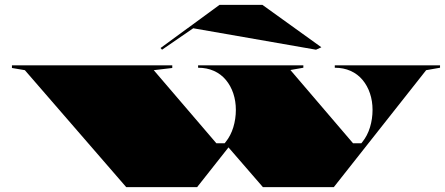

<svg xmlns="http://www.w3.org/2000/svg" viewBox="-20 -768 1826 788"><path d="M1163 -491 1429 -180H1463L1467 -185Q1488 -211 1498.5 -245.5Q1509 -280 1509 -317Q1509 -353 1498.5 -384.5Q1488 -416 1468 -440Q1448 -464 1419 -477Q1390 -490 1354 -490V-500H1786V-490L1729 -480L1350 0H1059L910 -172ZM498 0 82 -480 29 -489V-500H687V-489L611 -480L868 -180H902L906 -185Q927 -211 937.5 -245.5Q948 -280 948 -317Q948 -353 937.5 -384.5Q927 -416 907 -440Q887 -464 858 -477Q829 -490 793 -490V-500H1225V-490L1168 -480L789 0ZM645 -564 639 -571 881 -748H1057L1299 -574L1277 -564L773 -652Z"/></svg>

Font: Kalnia Expanded
Style: Bold
Weight: 700
Width: 7
Designer: Frida Medrano
Foundry: Frida Medrano
Version: Version 1.105